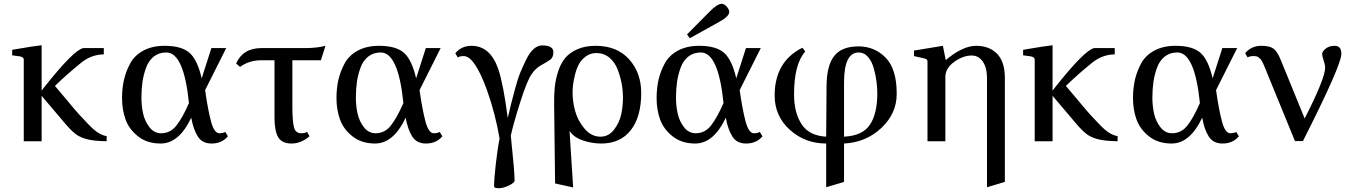

<svg xmlns="http://www.w3.org/2000/svg" viewBox="-20 -743 7096 1010"><path d="M199 -239V0H105V-429Q105 -444 81 -447L44 -452V-481Q166 -502 199 -505V-266L215 -287Q369 -481 418 -490H526V-457Q460 -456 407 -413Q327 -348 269 -291Q290 -267 333.5 -214.5Q377 -162 397 -140Q417 -118 447 -87Q477 -56 499 -43Q521 -30 541 -27V0Q479 -1 442.5 -9.5Q406 -18 382 -35Q358 -52 327 -88Z M1059 -269Q1074 -163 1090.5 -102.5Q1107 -42 1134 -42Q1153 -42 1165 -49L1179 -26Q1147 12 1093 12Q1044 12 1020.5 -25Q997 -62 986 -124Q922 12 825 12Q754 12 706.5 -25.5Q659 -63 640.5 -114.5Q622 -166 622 -227Q622 -278 632 -322.5Q642 -367 665 -409.5Q688 -452 734.5 -477Q781 -502 846 -502Q934 -502 976 -466Q1018 -430 1041 -331L1092 -490H1170ZM974 -201Q947 -467 855 -467Q816 -467 789 -445.5Q762 -424 748.5 -387Q735 -350 729.5 -312Q724 -274 724 -229Q724 -185 733 -145Q742 -105 766.5 -73.5Q791 -42 828 -42Q876 -42 908 -82.5Q940 -123 974 -201Z M1355 -426Q1290 -426 1243 -391L1222 -409Q1258 -490 1355 -490H1584Q1646 -490 1692 -502L1668 -426H1518V-186Q1518 -104 1526.5 -73Q1535 -42 1564 -42Q1584 -42 1595 -49L1608 -27Q1598 -15 1571 -1.5Q1544 12 1514 12Q1463 12 1443.5 -21Q1424 -54 1424 -124V-426Z M2187 -269Q2202 -163 2218.5 -102.5Q2235 -42 2262 -42Q2281 -42 2293 -49L2307 -26Q2275 12 2221 12Q2172 12 2148.5 -25Q2125 -62 2114 -124Q2050 12 1953 12Q1882 12 1834.5 -25.5Q1787 -63 1768.5 -114.5Q1750 -166 1750 -227Q1750 -278 1760 -322.5Q1770 -367 1793 -409.5Q1816 -452 1862.5 -477Q1909 -502 1974 -502Q2062 -502 2104 -466Q2146 -430 2169 -331L2220 -490H2298ZM2102 -201Q2075 -467 1983 -467Q1944 -467 1917 -445.5Q1890 -424 1876.5 -387Q1863 -350 1857.5 -312Q1852 -274 1852 -229Q1852 -185 1861 -145Q1870 -105 1894.5 -73.5Q1919 -42 1956 -42Q2004 -42 2036 -82.5Q2068 -123 2102 -201Z M2388 -441 2375 -463Q2408 -502 2460 -502Q2560 -502 2602 -377Q2628 -299 2651 -122Q2662 -170 2668.5 -196Q2675 -222 2689.5 -276Q2704 -330 2717.5 -362.5Q2731 -395 2749 -431.5Q2767 -468 2788 -486Q2809 -504 2832 -504Q2891 -504 2891 -469Q2891 -441 2874.5 -429Q2858 -417 2827.5 -400.5Q2797 -384 2776 -352Q2753 -319 2718.5 -211.5Q2684 -104 2667 -30Q2687 161 2687 207Q2687 218 2657.5 232.5Q2628 247 2605 247Q2579 247 2579 238Q2579 201 2588 121Q2597 41 2608 -14Q2586 -144 2542 -268Q2477 -448 2419 -448Q2399 -448 2388 -441Z M2976 -54 2995 243 2900 222 2895 -191Q2894 -244 2898.5 -286Q2903 -328 2917 -370Q2931 -412 2954.5 -439.5Q2978 -467 3018.5 -484.5Q3059 -502 3113 -502Q3226 -502 3289.5 -431Q3353 -360 3353 -254Q3353 -128 3298 -58Q3243 12 3143 12Q3093 12 3045.5 -4.5Q2998 -21 2976 -54ZM3257 -229Q3257 -265 3250.5 -301.5Q3244 -338 3229.5 -376.5Q3215 -415 3186 -439.5Q3157 -464 3117 -464Q3085 -464 3060.5 -445.5Q3036 -427 3023.5 -402Q3011 -377 3003.5 -345Q2996 -313 2994 -292.5Q2992 -272 2992 -255Q2992 -208 3006 -157.5Q3020 -107 3055.5 -65.5Q3091 -24 3139 -24Q3182 -24 3210.5 -61.5Q3239 -99 3248 -142Q3257 -185 3257 -229Z M3871 -269Q3886 -163 3902.5 -102.5Q3919 -42 3946 -42Q3965 -42 3977 -49L3991 -26Q3959 12 3905 12Q3856 12 3832.5 -25Q3809 -62 3798 -124Q3734 12 3637 12Q3566 12 3518.5 -25.5Q3471 -63 3452.5 -114.5Q3434 -166 3434 -227Q3434 -278 3444 -322.5Q3454 -367 3477 -409.5Q3500 -452 3546.5 -477Q3593 -502 3658 -502Q3746 -502 3788 -466Q3830 -430 3853 -331L3904 -490H3982ZM3786 -201Q3759 -467 3667 -467Q3628 -467 3601 -445.5Q3574 -424 3560.5 -387Q3547 -350 3541.5 -312Q3536 -274 3536 -229Q3536 -185 3545 -145Q3554 -105 3578.5 -73.5Q3603 -42 3640 -42Q3688 -42 3720 -82.5Q3752 -123 3786 -201ZM3594 -562 3713 -682Q3753 -723 3777 -723Q3789 -723 3802.5 -708.5Q3816 -694 3816 -680Q3816 -656 3760 -626L3609 -542Z M4216 -472Q4157 -406 4157 -246Q4157 -151 4196.5 -90Q4236 -29 4326 -24Q4326 -109 4328 -291Q4329 -400 4369 -449.5Q4409 -499 4496 -499Q4580 -499 4638.5 -440Q4697 -381 4697 -251V-248Q4697 -146 4616.5 -70Q4536 6 4420 12V214L4326 242V12Q4215 12 4135 -60Q4055 -132 4055 -241Q4055 -419 4201 -492ZM4595 -251Q4595 -280 4591 -312.5Q4587 -345 4577 -382Q4567 -419 4546.5 -443Q4526 -467 4497 -467Q4420 -467 4420 -309V-24Q4518 -29 4556.5 -87.5Q4595 -146 4595 -251Z M4940 -502 4955 -427Q5044 -502 5115 -502Q5178 -502 5218 -467Q5266 -425 5266 -333V214L5172 242V-333Q5172 -388 5149.5 -419.5Q5127 -451 5092 -451Q5046 -451 4999.5 -417.5Q4953 -384 4953 -338V0H4859V-418Q4859 -427 4855 -430.5Q4851 -434 4837 -437L4788 -448V-477Z M5517 -239V0H5423V-429Q5423 -444 5399 -447L5362 -452V-481Q5484 -502 5517 -505V-266L5533 -287Q5687 -481 5736 -490H5844V-457Q5778 -456 5725 -413Q5645 -348 5587 -291Q5608 -267 5651.5 -214.5Q5695 -162 5715 -140Q5735 -118 5765 -87Q5795 -56 5817 -43Q5839 -30 5859 -27V0Q5797 -1 5760.5 -9.5Q5724 -18 5700 -35Q5676 -52 5645 -88Z M6377 -269Q6392 -163 6408.5 -102.5Q6425 -42 6452 -42Q6471 -42 6483 -49L6497 -26Q6465 12 6411 12Q6362 12 6338.5 -25Q6315 -62 6304 -124Q6240 12 6143 12Q6072 12 6024.5 -25.5Q5977 -63 5958.5 -114.5Q5940 -166 5940 -227Q5940 -278 5950 -322.5Q5960 -367 5983 -409.5Q6006 -452 6052.5 -477Q6099 -502 6164 -502Q6252 -502 6294 -466Q6336 -430 6359 -331L6410 -490H6488ZM6292 -201Q6265 -467 6173 -467Q6134 -467 6107 -445.5Q6080 -424 6066.5 -387Q6053 -350 6047.5 -312Q6042 -274 6042 -229Q6042 -185 6051 -145Q6060 -105 6084.5 -73.5Q6109 -42 6146 -42Q6194 -42 6226 -82.5Q6258 -123 6292 -201Z M7036 -459Q7036 -400 6834 -1H6792L6645 -360Q6642 -368 6636 -382.5Q6630 -397 6627.5 -402.5Q6625 -408 6620 -418Q6615 -428 6611.5 -431.5Q6608 -435 6602 -440Q6596 -445 6589.5 -446.5Q6583 -448 6574 -448Q6554 -448 6543 -441L6530 -463Q6562 -502 6615 -502Q6658 -502 6678.5 -487.5Q6699 -473 6718 -426L6843 -120Q6951 -330 6951 -389Q6951 -400 6943 -424.5Q6935 -449 6935 -459Q6935 -472 6953.5 -487Q6972 -502 6999 -502Q7019 -502 7027.5 -491.5Q7036 -481 7036 -459Z"/></svg>

Font: Linguistics Pro
Style: Regular
Weight: 400
Designer: Stefan Peev, Context Ltd
Foundry: Stefan Peev, Context Ltd
Version: Version 001.000